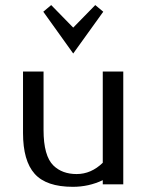

<svg xmlns="http://www.w3.org/2000/svg" viewBox="-20 -719 561 749"><path d="M69.8 0ZM148.9 -510.3ZM265.6 -510.3 148.9 -673.3 179.7 -699.2 265.6 -611.3 351.6 -699.2 382.8 -673.3ZM380.9 -84V-439.9H460.9V0H380.9V-16.1Q326.2 9.8 264.2 9.8Q160.6 9.8 115.2 -41Q69.8 -91.8 69.8 -200.2V-439.9H149.9V-211.9Q149.9 -110.8 188.5 -73.2Q222.7 -40 279.1 -40Q335.4 -40 380.9 -84Z"/></svg>

Font: Pfennig
Style: Medium
Weight: 500
Version: Version 20120410 ; ttfautohint (v0.8)